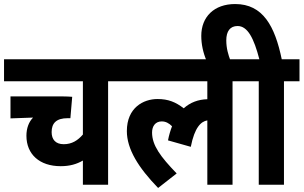

<svg xmlns="http://www.w3.org/2000/svg" viewBox="-20 -916 1505 952"><path d="M593 -513V-622H0V-513H391V-249C366 -220 337 -201 296 -201C256 -201 236 -224 236 -261C236 -305 259 -330 316 -330H329L338 -436C327 -437 307 -438 289 -438H32V-329L144 -333C123 -312 111 -280 111 -243C111 -151 176 -92 281 -92C326 -92 360 -102 391 -120V0H516V-513Z M580 -513H1008V-424C963 -423 923 -408 891 -379C851 -410 814 -425 761 -425C691 -425 609 -382 609 -266C609 -177 666 -85 764 16L856 -56C776 -139 734 -195 734 -259C734 -290 750 -314 782 -314C802 -314 818 -305 833 -290C825 -269 818 -246 813 -220L926 -188C945 -285 977 -314 1008 -319V0H1133V-513H1210V-622H580Z M1004 -615H1123C1112 -644 1102 -676 1102 -716C1102 -761 1121 -787 1158 -787C1208 -787 1239 -726 1266 -622H1198V-513H1263V0H1388V-513H1465V-622H1377C1343 -786 1284 -896 1146 -896C1042 -896 978 -833 978 -738C978 -697 987 -655 1004 -615Z"/></svg>

Font: Noto Sans Devanagari Condensed
Style: Bold
Weight: 700
Width: 3
Designer: Jelle Bosma - Monotype Design Team
Foundry: Monotype Imaging Inc.
Version: Version 2.004